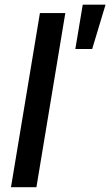

<svg xmlns="http://www.w3.org/2000/svg" viewBox="-20 -782 461 802"><path d="M252.8 -727.3 132.1 0H25.9L146.7 -727.3ZM294.7 -577.4 325.6 -762.4H420.8L365.1 -577.4Z"/></svg>

Font: Inter P Medium
Style: Italic
Weight: 500
Italic angle: 9.39999°
Designer: Rasmus Andersson
Foundry: rsms
Version: Version 3.018;git-588b23468